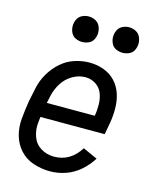

<svg xmlns="http://www.w3.org/2000/svg" viewBox="-114 -824 728 909"><g transform="rotate(15 250.0 -370.0)"><path d="M207 -623Q191 -623 175.5 -630Q160 -637 152.5 -652.5Q145 -668 145 -685Q145 -702 152.5 -717.5Q160 -733 175.5 -740.5Q191 -748 207 -748Q224 -748 239.5 -740.5Q255 -733 262.5 -717.5Q270 -702 270 -685Q270 -668 262.5 -652.5Q255 -637 239.5 -630Q224 -623 207 -623ZM405 -623Q389 -623 373.5 -630Q358 -637 350.5 -652.5Q343 -668 343 -685Q343 -702 350.5 -717.5Q358 -733 373.5 -740.5Q389 -748 405 -748Q422 -748 437.5 -740.5Q453 -733 460.5 -717.5Q468 -702 468 -685Q468 -668 460.5 -652.5Q453 -637 437.5 -630Q422 -623 405 -623ZM219 8Q177 8 137.5 -5Q98 -18 71 -47.5Q44 -77 33 -116.5Q22 -156 26 -199.5Q30 -243 37 -286Q44 -322 52 -358Q60 -394 79.5 -427.5Q99 -461 128.5 -487.5Q158 -514 195 -526Q232 -538 268 -538Q304 -538 337.5 -526Q371 -514 394.5 -489Q418 -464 429 -431Q440 -398 440.5 -361.5Q441 -325 435 -289L424 -229H109Q108 -216 106 -202Q102 -166 113.5 -133Q125 -100 154 -82Q183 -64 219 -64Q299 -64 346 -139L417 -107Q395 -72 364 -45Q333 -18 295 -5Q257 8 219 8ZM121 -301H356Q361 -329 360.5 -357.5Q360 -386 350.5 -411Q341 -436 318 -451Q295 -466 267 -466Q234 -466 203.5 -448Q173 -430 154.5 -400Q136 -370 129 -338Q125 -320 121 -301Z"/></g></svg>

Font: Iosevka SS08
Style: Italic
Weight: 400
Italic angle: -10°
Monospace: yes
Designer: Belleve Invis
Foundry: Belleve Invis
Version: 2.1.0; ttfautohint (v1.8.2)